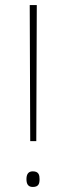

<svg xmlns="http://www.w3.org/2000/svg" viewBox="-20 -734 263 762"><path d="M124 -174 126 -714H98L100 -174ZM85 -23C85 -6 90 8 110 8C134 8 137 -6 137 -23C137 -39 134 -54 110 -54C90 -54 85 -39 85 -23Z"/></svg>

Font: Noto Sans Arabic Thin
Style: Regular
Weight: 100
Designer: Monotype Design Team, Nadine Chahine, Nizar Qandah and Khaled Hosny
Foundry: Monotype Imaging Inc.
Version: Version 2.012